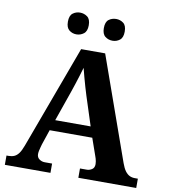

<svg xmlns="http://www.w3.org/2000/svg" viewBox="-97 -997 947 1078"><g transform="rotate(10 376.5 -457.5)"><path d="M4 0V-53H16Q34 -53 48 -59Q62 -65 73.5 -80.5Q85 -96 96 -126L313 -714H450L659 -125Q669 -97 680.5 -81.5Q692 -66 705.5 -59.5Q719 -53 735 -53H753V0H423V-53H462Q477 -53 491 -62Q505 -71 505 -92Q505 -100 503.5 -108Q502 -116 500 -123Q498 -130 496 -135L461 -235H218L189 -149Q187 -141 184 -131Q181 -121 179 -110.5Q177 -100 177 -92Q177 -73 191 -63Q205 -53 222 -53H264V0ZM239 -296H441L388 -460Q381 -483 373 -509.5Q365 -536 358 -563Q351 -590 345 -613Q339 -592 331 -566Q323 -540 314.5 -514Q306 -488 298 -465ZM478 -791Q454 -791 436 -805Q418 -819 418 -853Q418 -888 436 -901.5Q454 -915 478 -915Q501 -915 519 -901.5Q537 -888 537 -853Q537 -819 519 -805Q501 -791 478 -791ZM272 -791Q249 -791 231 -805Q213 -819 213 -853Q213 -888 231 -901.5Q249 -915 272 -915Q295 -915 313.5 -901.5Q332 -888 332 -853Q332 -819 313.5 -805Q295 -791 272 -791Z"/></g></svg>

Font: Noto Serif Armenian
Style: Bold
Weight: 700
Version: Version 2.007